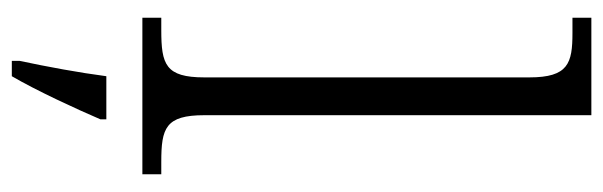

<svg xmlns="http://www.w3.org/2000/svg" viewBox="-368 -432 1021 325"><g transform="rotate(90 142.5 -269.5)"><path d="M10 0H275V-32H254C197 -32 175 -39 175 -105V-760H10V-728H36C87 -728 111 -721 111 -655V-105C111 -39 89 -32 31 -32H10ZM83 208V221H109C133 180 164 113 182 71V61H109C103 107 93 161 83 208Z"/></g></svg>

Font: Noto Serif Georgian Light
Style: Regular
Weight: 300
Designer: Monotype Design Team, Akaki Razmadze
Foundry: Google LLC
Version: Version 2.003